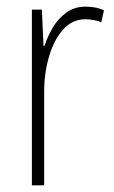

<svg xmlns="http://www.w3.org/2000/svg" viewBox="-20 -558 344 578"><path d="M238 -538Q252 -538 266 -535.5Q280 -533 293 -527L285 -491Q275 -495 263 -497.5Q251 -500 237 -500Q197 -500 169.5 -468.5Q142 -437 127.5 -387.5Q113 -338 113 -283V0H76V-529H106L111 -420H114Q123 -448 139 -475Q155 -502 179.5 -520Q204 -538 238 -538Z"/></svg>

Font: Noto Sans Thai Cond ExtLt
Style: Regular
Weight: 200
Width: 3
Designer: Monotype Design Team
Foundry: Monotype Imaging Inc.
Version: Version 2.002; ttfautohint (v1.8.4.7-5d5b)